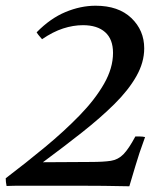

<svg xmlns="http://www.w3.org/2000/svg" viewBox="-45 -650 567 671"><path d="M102 -513Q98 -518 93 -523.5Q88 -529 83 -537Q131 -586 184 -608Q237 -630 289 -630Q369 -630 414 -587Q459 -544 459 -481Q459 -432 431.5 -383.5Q404 -335 355 -286.5Q306 -238 242 -187.5Q178 -137 105 -83L272 -84Q317 -84 342.5 -88Q368 -92 386.5 -111Q405 -130 428 -173Q436 -173 444.5 -173Q453 -173 462 -171Q440 -111 428.5 -71Q417 -31 407 1Q366 0 317 -0.5Q268 -1 219.5 -1Q171 -1 131 -1Q74 -1 36.5 -1Q-1 -1 -22 0Q-25 -14 -25 -27Q46 -81 112.5 -136Q179 -191 233 -246.5Q287 -302 318.5 -357Q350 -412 350 -465Q350 -513 322.5 -537.5Q295 -562 245 -562Q211 -562 175.5 -550.5Q140 -539 102 -513Z"/></svg>

Font: Tiro Devanagari Marathi
Style: Italic
Weight: 400
Italic angle: -11°
Designer: Devanagari: John Hudson & Fiona Ross, assisted by Paul Hanslow. Latin: John Hudson with Paul Hanslow, assisted by Kaja S
Foundry: Tiro Typeworks Ltd.
Version: Version 1.52